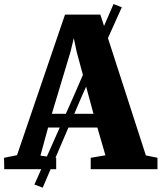

<svg xmlns="http://www.w3.org/2000/svg" viewBox="-50 -816 780 926"><path d="M116 74 311 -365 497.5 -796.5 537.5 -781 343.5 -349.5 156 89ZM32 -67.5 263.5 -745.5H434L653.5 -66.5L709.5 -55V0H387.5V-55L458.5 -67L419.5 -201H182L145 -65.5L221 -55V0H-29.5L-30.5 -55ZM401 -267 320 -565 306 -632 289.5 -564.5 200 -267Z"/></svg>

Font: Merriweather 48pt Black
Style: Regular
Weight: 900
Version: Version 2.100